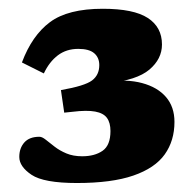

<svg xmlns="http://www.w3.org/2000/svg" viewBox="-20 -730 444 438"><path d="M155.5 -312.5Q80 -312.5 52 -331.2Q24 -350 24 -372Q24 -392 35.5 -405Q47 -418 70 -418Q76 -418 84.5 -411.2Q93 -404.5 104.5 -395.5Q116 -386.5 131.5 -380Q147 -373.5 167.5 -373.5Q196 -373.5 214 -386Q232 -398.5 232 -431Q232 -450 224 -461Q216 -472 197 -475.5Q178 -479 145.5 -475L126.5 -473L119 -524.5Q173.5 -534 190 -546.5Q206.5 -559 206.5 -581.5Q206.5 -598.5 195 -608.5Q183.5 -618.5 158.5 -618.5Q131.5 -618.5 112 -603.8Q92.5 -589 80 -562.5L30 -587.5Q53 -649 94 -679.5Q135 -710 214.5 -710Q285 -710 317.2 -689Q349.5 -668 349.5 -628.5Q349.5 -595.5 320.8 -571.2Q292 -547 227 -540.5L220.5 -543.5Q269 -550 304.2 -540.5Q339.5 -531 358.8 -508.5Q378 -486 378 -452Q378 -409 355.8 -377.8Q333.5 -346.5 284.2 -329.5Q235 -312.5 155.5 -312.5Z"/></svg>

Font: Newsreader 9pt ExtraBold
Style: Regular
Weight: 800
Designer: Hugues Gentile
Foundry: Production Type
Version: Version 1.003